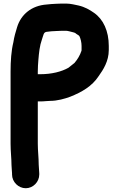

<svg xmlns="http://www.w3.org/2000/svg" viewBox="-20 -812 649 1044"><path d="M314 -644.5H341C347.5 -644.5 365.7 -639.6 371.6 -638C375.5 -636.9 384.4 -635.1 388.5 -632.9C397.6 -624.5 409.3 -620.5 411.8 -615.4C418.3 -602.4 423.5 -581.5 423.5 -562V-540C423.5 -537.5 423.2 -536 423.1 -536C414.7 -510.5 401.2 -488.8 385.1 -469.8C377.3 -463 361.6 -450.6 352.1 -443.5C314.8 -422.4 261.3 -408.5 199 -408.5L185.5 -408.5V-423C185.5 -443.6 187.2 -469.2 188.5 -484C192 -526.7 195.8 -563.3 207.8 -596.8C217.4 -623.7 216.2 -635.1 232 -638.7C250 -640.9 269.7 -643.5 290 -643.5C298 -643.5 306 -644.5 314 -644.5ZM253 -263.5C291.7 -263.5 332.1 -274.9 362.5 -286.3C424.2 -311 479.9 -342.3 516.4 -398C541 -432.6 571.5 -478.7 571.5 -540V-562C571.5 -643.1 542 -707 491.1 -742.3C467.6 -758.8 441.5 -774.2 406.6 -782.2C389.2 -785.7 363.5 -792.5 341 -792.5H314C304.9 -792.5 297.2 -792.2 286.6 -791.5C269.7 -791.4 248.8 -788.9 234 -787.5C151.3 -781.9 94.1 -733 73.1 -664.7C65.6 -640.6 57 -611.6 52.7 -582.4C41.3 -536.1 37.5 -480.4 37.5 -423V-31C37.5 12.1 42.5 48.9 42.5 85C42.5 97.3 45.5 121.2 45.5 131V137C45.5 177.1 79.9 211.5 120 211.5C160.3 211.5 193.5 176.8 193.5 137V131C193.5 119.8 190.5 94 190.5 83C190.5 44.5 185.5 8.7 185.5 -31V-260.5H201C221.5 -260.5 235.3 -263.5 253 -263.5Z"/></svg>

Font: Smoothie
Style: SeBd
Weight: 600
Foundry: Cannot Into Space Fonts
Version: Version 0.8